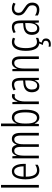

<svg xmlns="http://www.w3.org/2000/svg" viewBox="1388 -2188 1040 3857"><g transform="rotate(-90 1908.5 -260.0)"><path d="M122 0H68V-760H122Z M394 -542Q448 -542 481 -509Q514 -476 529.5 -422Q545 -368 545 -305V-263H287Q288 -37 417 -37Q473 -37 527 -74V-23Q502 -7 473.5 1.5Q445 10 413 10Q350 10 310.5 -24.5Q271 -59 252.5 -121Q234 -183 234 -265Q234 -395 274 -468.5Q314 -542 394 -542ZM394 -496Q347 -496 319.5 -449.5Q292 -403 288 -307H495Q495 -358 485 -401Q475 -444 452.5 -470Q430 -496 394 -496Z M1049 -542Q1107 -542 1137 -499.5Q1167 -457 1167 -367V0H1114V-359Q1114 -432 1093 -463Q1072 -494 1037 -494Q989 -494 964 -447.5Q939 -401 939 -319V0H886V-352Q886 -433 865 -463.5Q844 -494 810 -494Q772 -494 750 -468.5Q728 -443 719 -401Q710 -359 710 -309V0H656V-532H698L704 -446H708Q721 -484 747.5 -513Q774 -542 822 -542Q870 -542 895 -513.5Q920 -485 927 -446H932Q948 -491 975 -516.5Q1002 -542 1049 -542Z M1355 -512Q1355 -496 1354 -478Q1353 -460 1353 -442H1356Q1371 -489 1403 -515.5Q1435 -542 1480 -542Q1556 -542 1594.5 -472.5Q1633 -403 1633 -269Q1633 -132 1593.5 -61Q1554 10 1479 10Q1434 10 1404.5 -14.5Q1375 -39 1356 -83H1353L1345 0H1301V-760H1355ZM1471 -494Q1406 -494 1380.5 -435.5Q1355 -377 1355 -285V-248Q1355 -140 1385 -89Q1415 -38 1469 -38Q1522 -38 1550.5 -94.5Q1579 -151 1579 -270Q1579 -381 1553 -437.5Q1527 -494 1471 -494Z M1905 -541Q1915 -541 1927 -539Q1939 -537 1950 -532L1940 -478Q1933 -481 1922.5 -483.5Q1912 -486 1902 -486Q1869 -486 1845.5 -456Q1822 -426 1809.5 -378.5Q1797 -331 1798 -279V0H1744V-532H1786L1794 -427H1797Q1807 -456 1821 -482Q1835 -508 1855.5 -524.5Q1876 -541 1905 -541Z M2142 -542Q2211 -542 2241.5 -497.5Q2272 -453 2272 -360V0H2231L2224 -84H2222Q2207 -44 2179.5 -17Q2152 10 2103 10Q2061 10 2034.5 -11Q2008 -32 1995.5 -66Q1983 -100 1983 -140Q1983 -219 2028.5 -261Q2074 -303 2158 -310L2219 -315V-358Q2219 -433 2199.5 -464.5Q2180 -496 2136 -496Q2115 -496 2090.5 -489Q2066 -482 2038 -465L2020 -507Q2077 -542 2142 -542ZM2164 -269Q2038 -257 2038 -141Q2038 -88 2058.5 -61Q2079 -34 2117 -34Q2169 -34 2194.5 -83.5Q2220 -133 2220 -216V-274Z M2582 -542Q2641 -542 2672.5 -500Q2704 -458 2704 -370V0H2651V-357Q2651 -428 2631 -461Q2611 -494 2573 -494Q2520 -494 2490 -445.5Q2460 -397 2460 -295V0H2406V-532H2449L2454 -440H2457Q2471 -482 2501.5 -512Q2532 -542 2582 -542Z M2987 10Q2900 10 2857.5 -60.5Q2815 -131 2815 -261Q2815 -396 2860.5 -469Q2906 -542 2992 -542Q3042 -542 3080 -521L3062 -476Q3030 -494 2996 -494Q2936 -494 2903 -435.5Q2870 -377 2870 -262Q2870 -157 2899.5 -97.5Q2929 -38 2993 -38Q3032 -38 3076 -59V-12Q3057 -2 3032.5 4Q3008 10 2987 10ZM3064 141Q3064 188 3033.5 214Q3003 240 2950 240Q2920 240 2899 234V195Q2921 201 2944 201Q2977 201 2997.5 185Q3018 169 3018 141Q3018 110 2994.5 96.5Q2971 83 2933 80L2967 0H3005L2981 56Q3021 63 3042.5 85Q3064 107 3064 141Z M3295 -542Q3364 -542 3394.5 -497.5Q3425 -453 3425 -360V0H3384L3377 -84H3375Q3360 -44 3332.5 -17Q3305 10 3256 10Q3214 10 3187.5 -11Q3161 -32 3148.5 -66Q3136 -100 3136 -140Q3136 -219 3181.5 -261Q3227 -303 3311 -310L3372 -315V-358Q3372 -433 3352.5 -464.5Q3333 -496 3289 -496Q3268 -496 3243.5 -489Q3219 -482 3191 -465L3173 -507Q3230 -542 3295 -542ZM3317 -269Q3191 -257 3191 -141Q3191 -88 3211.5 -61Q3232 -34 3270 -34Q3322 -34 3347.5 -83.5Q3373 -133 3373 -216V-274Z M3784 -134Q3784 -66 3747.5 -28Q3711 10 3642 10Q3605 10 3575 0.5Q3545 -9 3526 -21V-78Q3547 -61 3577.5 -50.5Q3608 -40 3641 -40Q3684 -40 3707 -64.5Q3730 -89 3730 -133Q3730 -175 3708.5 -198Q3687 -221 3642 -248Q3608 -269 3582.5 -290Q3557 -311 3542 -339Q3527 -367 3527 -407Q3527 -466 3564.5 -504Q3602 -542 3670 -542Q3733 -542 3782 -511L3760 -467Q3720 -495 3670 -495Q3629 -495 3604 -472Q3579 -449 3579 -408Q3579 -370 3600.5 -346.5Q3622 -323 3670 -294Q3703 -273 3728.5 -252Q3754 -231 3769 -203.5Q3784 -176 3784 -134Z"/></g></svg>

Font: Noto Sans ExtraCondensed Light
Style: Regular
Weight: 300
Width: 2
Designer: Monotype Design Team
Foundry: Monotype Imaging Inc.
Version: Version 2.013; ttfautohint (v1.8.4.7-5d5b)